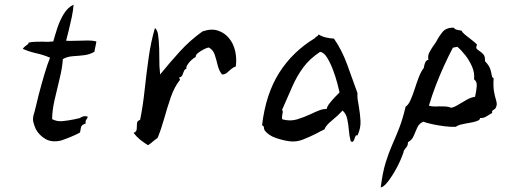

<svg xmlns="http://www.w3.org/2000/svg" viewBox="-20 -604 2227 825"><path d="M394 -426Q393 -416 390 -404Q387 -392 386 -382Q367 -370 342.5 -367Q318 -364 293.5 -362.5Q269 -361 250 -350Q248 -314 236.5 -267.5Q225 -221 214.5 -174.5Q204 -128 204 -92Q225 -81 249 -83.5Q273 -86 298 -91Q302 -92 306.5 -93Q311 -94 316 -95Q320 -95 327 -99Q332 -102 338.5 -104Q345 -106 357 -103Q357 -99 353 -93Q350 -89 348.5 -85Q347 -81 348 -73Q333 -68 330 -62Q327 -56 326 -46Q325 -44 325 -41Q325 -38 324 -35Q318 -31 300.5 -23Q283 -15 265.5 -8.5Q248 -2 242 0Q202 9 175 -7Q148 -23 134 -49Q127 -64 123 -80.5Q119 -97 128 -122Q135 -153 146.5 -197.5Q158 -242 171 -285.5Q184 -329 195 -356Q168 -368 136.5 -375Q105 -382 78 -394Q81 -399 85 -402.5Q89 -406 93 -409Q104 -416 103 -421Q116 -424 132.5 -424.5Q149 -425 166 -425Q178 -424 189.5 -424.5Q201 -425 209 -426Q216 -452 226.5 -484Q237 -516 254 -544Q271 -572 296 -584Q295 -562 288.5 -531Q282 -500 275 -472Q268 -444 264 -429Q276 -428 288.5 -428.5Q301 -429 315 -429Q337 -430 358 -430Q379 -430 394 -426Z M993 -318Q982 -315 973 -307Q964 -299 955.5 -291.5Q947 -284 934 -284Q921 -300 915.5 -323Q910 -346 903 -368Q896 -390 877 -400Q869 -399 855.5 -392Q842 -385 831 -376.5Q820 -368 821 -359Q812 -355 801.5 -345Q791 -335 785 -325Q779 -315 781 -309Q773 -306 770 -297.5Q767 -289 763.5 -281Q760 -273 750 -271Q750 -268 752 -265Q755 -261 752 -259Q729 -230 714 -186.5Q699 -143 686 -96.5Q673 -50 657 -11Q646 -4 636.5 4.5Q627 13 616 20Q598 9 582 -4Q566 -17 554 -33Q567 -38 567.5 -49.5Q568 -61 568.5 -73Q569 -85 582 -89Q594 -147 601.5 -217.5Q609 -288 619 -358Q629 -428 646 -484Q656 -474 658.5 -459Q661 -444 662 -431Q665 -392 664.5 -356Q664 -320 668 -284Q711 -337 754 -384Q797 -431 850 -469Q888 -482 916.5 -472.5Q945 -463 963 -441Q983 -418 990.5 -384.5Q998 -351 993 -318Z M1516 -22Q1510 -24 1508 -20Q1506 -16 1504 -10Q1502 -3 1498.5 2.5Q1495 8 1487 3Q1481 -19 1479 -44.5Q1477 -70 1472 -93Q1467 -116 1452 -129Q1432 -107 1406 -86Q1380 -65 1374 -48Q1366 -44 1357.5 -40Q1349 -36 1341 -31Q1313 -17 1283.5 -5Q1254 7 1223 3Q1195 -1 1164.5 -11.5Q1134 -22 1117 -44Q1114 -51 1114 -56.5Q1114 -62 1106 -66Q1122 -200 1179.5 -291Q1237 -382 1333 -440Q1336 -445 1341.5 -447.5Q1347 -450 1349 -456Q1363 -447 1380.5 -443Q1398 -439 1415 -438Q1449 -389 1471.5 -327.5Q1494 -266 1516 -204Q1515 -190 1517 -175.5Q1519 -161 1522 -146Q1527 -117 1529 -85.5Q1531 -54 1516 -22ZM1439 -207Q1437 -217 1430 -244Q1423 -271 1411.5 -302Q1400 -333 1385.5 -356.5Q1371 -380 1355 -381Q1310 -351 1282.5 -313.5Q1255 -276 1235.5 -231Q1216 -186 1192 -132Q1195 -129 1195 -123.5Q1195 -118 1193 -112Q1192 -106 1191.5 -100Q1191 -94 1194 -91Q1228 -82 1258 -91.5Q1288 -101 1316 -114Q1334 -123 1351 -129.5Q1368 -136 1384 -136Q1385 -146 1396 -160Q1407 -174 1420 -187.5Q1433 -201 1439 -207Z M2108 -137Q2107 -136 2105 -135Q2100 -132 2096.5 -129Q2093 -126 2095 -119Q2093 -118 2087 -114Q2078 -108 2067 -102Q2056 -96 2043 -97Q2043 -89 2029.5 -84Q2016 -79 1997 -76Q1978 -73 1961.5 -69Q1945 -65 1939 -59Q1918 -58 1890 -61.5Q1862 -65 1837 -70.5Q1812 -76 1799 -81Q1781 -74 1773 -56Q1765 -38 1757.5 -20Q1750 -2 1733 7Q1733 18 1729 24.5Q1725 31 1721 35Q1718 39 1716 42.5Q1714 46 1714 50Q1702 85 1683 120Q1664 155 1645.5 178Q1627 201 1616 201Q1624 137 1637 95Q1650 53 1665 19Q1680 -15 1695 -53Q1710 -91 1723 -146Q1734 -152 1743.5 -173Q1753 -194 1761.5 -220.5Q1770 -247 1779.5 -272Q1789 -297 1801 -312Q1802 -322 1806.5 -334Q1811 -346 1821 -347Q1817 -364 1825 -379Q1833 -394 1842 -407Q1845 -411 1847.5 -414.5Q1850 -418 1852 -421Q1854 -423 1857 -430Q1865 -446 1881 -466Q1897 -486 1930 -485Q1934 -478 1944 -476Q1954 -474 1964 -472Q1965 -466 1977.5 -455.5Q1990 -445 2005.5 -433.5Q2021 -422 2030 -412Q2024 -400 2028 -395Q2032 -390 2040 -385Q2048 -380 2056.5 -371Q2065 -362 2064 -341Q2081 -323 2086 -309Q2091 -295 2092 -285Q2093 -279 2094.5 -274.5Q2096 -270 2101 -268Q2099 -232 2102.5 -212Q2106 -192 2110 -179Q2114 -167 2114.5 -158Q2115 -149 2108 -137ZM2021 -188Q2022 -191 2023 -197Q2027 -215 2028.5 -234.5Q2030 -254 2017 -263Q2020 -291 2008.5 -317.5Q1997 -344 1979.5 -366.5Q1962 -389 1945 -403L1926 -399Q1908 -365 1888.5 -322.5Q1869 -280 1852 -235.5Q1835 -191 1823 -150Q1832 -147 1843.5 -146.5Q1855 -146 1867 -147Q1881 -147 1894.5 -146.5Q1908 -146 1917 -141Q1929 -142 1946.5 -152.5Q1964 -163 1984 -174.5Q2004 -186 2021 -188Z"/></svg>

Font: Yuji Boku
Style: Regular
Weight: 400
Designer: Kataoka Yuji
Foundry: Kinuta Font Factory
Version: Version 3.002